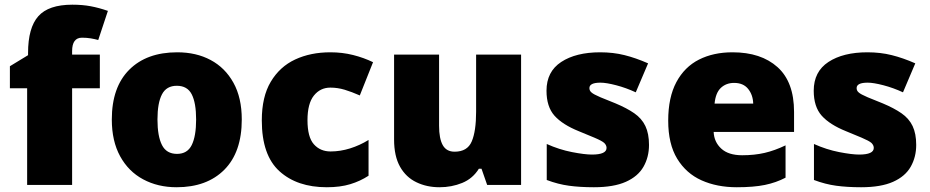

<svg xmlns="http://www.w3.org/2000/svg" viewBox="-20 -785 3949 815"><path d="M286.1 -553.2H403.8V-410.2H286.1V0H95.2V-410.2H22V-503.9L99.1 -550.8V-560.1Q99.1 -667 142.6 -716.1Q186 -765.1 287.1 -765.1Q330.1 -765.1 365 -758.5Q399.9 -752 438 -738.8L397 -615.2Q382.8 -619.1 365.5 -622.1Q348.1 -625 328.1 -625Q286.1 -625 286.1 -567.9Z M1006.3 -277.8Q1006.3 -139.2 932.4 -64.7Q858.4 9.8 729.5 9.8Q649.9 9.8 587.4 -23.9Q525.4 -57.1 490 -121.6Q454.6 -186 454.6 -277.8Q454.6 -415 528.6 -489Q602.5 -563 732.4 -563Q813 -563 874 -530.3Q935.5 -497.6 970.9 -433.8Q1006.3 -370.1 1006.3 -277.8ZM648.4 -277.8Q648.4 -207 667.5 -169.4Q686.5 -131.8 731.4 -131.8Q775.4 -131.8 793.9 -169.4Q812.5 -207 812.5 -277.8Q812.5 -348.1 793.9 -384.5Q775.4 -420.9 730.5 -420.9Q686.5 -420.9 667.5 -384.5Q648.4 -348.1 648.4 -277.8Z M1367.2 9.8Q1241.2 9.8 1166.3 -58.1Q1091.3 -126 1091.3 -273.9Q1091.3 -374.5 1129.4 -438Q1167.5 -502 1232.9 -532.5Q1298.3 -563 1382.3 -563Q1433.1 -563 1478.8 -551.5Q1524.4 -540 1563.5 -521L1507.3 -379.9Q1473.1 -395 1443.1 -404.1Q1413.1 -413.1 1382.3 -413.1Q1339.4 -413.1 1312.3 -379.2Q1285.2 -345.2 1285.2 -274.9Q1285.2 -203.1 1312.3 -172.6Q1339.4 -142.1 1383.3 -142.1Q1424.3 -142.1 1465.8 -155Q1507.3 -168 1544.4 -190.9V-39.1Q1509.3 -16.1 1466.8 -3.2Q1424.3 9.8 1367.2 9.8Z M2001 -311V-553.2H2191.9V0H2047.9L2023.9 -68.8H2012.7Q1986.8 -26.9 1941.9 -8.5Q1897 9.8 1845.7 9.8Q1791.5 9.8 1748 -11.2Q1703.6 -32.2 1678.2 -77.1Q1652.8 -122.1 1652.8 -192.9V-553.2H1843.8V-251Q1843.8 -196.8 1859.4 -168.9Q1875 -141.1 1909.7 -141.1Q1963.9 -141.1 1982.4 -184.6Q2001 -228 2001 -311Z M2734.9 -169.9Q2734.9 -118.2 2711.4 -77.1Q2688 -36.1 2636.5 -13.2Q2585 9.8 2501 9.8Q2441.9 9.8 2395.3 3.4Q2348.6 -2.9 2300.8 -21V-173.8Q2354 -149.9 2408 -139.4Q2461.9 -128.9 2492.7 -128.9Q2554.7 -128.9 2554.7 -157.2Q2554.7 -168.5 2544.9 -178.2Q2535.2 -187 2503.7 -200.4Q2472.2 -213.9 2437 -228Q2367.7 -255.9 2333.7 -293.9Q2299.8 -332 2299.8 -399.9Q2299.8 -481 2362.3 -522Q2424.8 -563 2527.8 -563Q2583 -563 2630.9 -551Q2678.7 -539.1 2731 -516.1L2678.7 -393.1Q2637.7 -412.1 2595.7 -423.1Q2553.7 -434.1 2528.8 -434.1Q2481.9 -434.1 2481.9 -411.1Q2481.9 -399.9 2490.7 -392.6Q2499 -384.8 2528.8 -372.1Q2558.6 -359.4 2592.8 -346.2Q2640.6 -326.2 2672.4 -304.2Q2704.1 -282.2 2719.5 -250Q2734.9 -217.8 2734.9 -169.9Z M3089.4 -563Q3210.4 -563 3280.5 -500Q3350.6 -437 3350.6 -310.1V-225.1H3009.3Q3011.2 -182.1 3041.7 -154.1Q3072.3 -126 3130.4 -126Q3182.6 -126 3225.6 -136Q3268.6 -146 3314.5 -168V-30.8Q3274.4 -9.8 3226.8 0Q3179.2 9.8 3107.4 9.8Q3023.4 9.8 2958 -19.5Q2892.6 -48.8 2854.5 -111.3Q2816.4 -173.8 2816.4 -272.9Q2816.4 -371.6 2851.1 -436.5Q2885.7 -501 2947 -532Q3008.3 -563 3089.4 -563ZM3096.2 -433.1Q3062.5 -433.1 3040 -412.1Q3017.6 -391.1 3013.2 -345.2H3177.2Q3176.3 -381.8 3155.8 -407.5Q3135.3 -433.1 3096.2 -433.1Z M3869.1 -169.9Q3869.1 -118.2 3845.7 -77.1Q3822.3 -36.1 3770.8 -13.2Q3719.2 9.8 3635.3 9.8Q3576.2 9.8 3529.5 3.4Q3482.9 -2.9 3435.1 -21V-173.8Q3488.3 -149.9 3542.2 -139.4Q3596.2 -128.9 3627 -128.9Q3689 -128.9 3689 -157.2Q3689 -168.5 3679.2 -178.2Q3669.4 -187 3637.9 -200.4Q3606.4 -213.9 3571.3 -228Q3502 -255.9 3468 -293.9Q3434.1 -332 3434.1 -399.9Q3434.1 -481 3496.6 -522Q3559.1 -563 3662.1 -563Q3717.3 -563 3765.1 -551Q3813 -539.1 3865.2 -516.1L3813 -393.1Q3772 -412.1 3730 -423.1Q3688 -434.1 3663.1 -434.1Q3616.2 -434.1 3616.2 -411.1Q3616.2 -399.9 3625 -392.6Q3633.3 -384.8 3663.1 -372.1Q3692.9 -359.4 3727.1 -346.2Q3774.9 -326.2 3806.6 -304.2Q3838.4 -282.2 3853.8 -250Q3869.1 -217.8 3869.1 -169.9Z"/></svg>

Font: Nokora Black
Style: Regular
Weight: 900
Designer: Danh Hong
Version: Version 8.000; ttfautohint (v1.8.3)